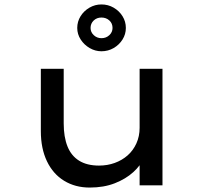

<svg xmlns="http://www.w3.org/2000/svg" viewBox="-20 -835 916 865"><path d="M384 10Q319 10 269 -20.5Q219 -51 191.5 -108.5Q164 -166 164 -244V-525H267V-279Q267 -218 284 -175.5Q301 -133 336.5 -111Q372 -89 426 -89Q464 -89 497 -101Q530 -113 555 -135Q580 -157 594.5 -189Q609 -221 609 -259V-525H712V0H609V-110L627 -122Q614 -90 580.5 -59.5Q547 -29 497.5 -9.5Q448 10 384 10ZM437 -604Q409 -604 384 -618.5Q359 -633 343.5 -657Q328 -681 328 -709Q328 -738 343 -762Q358 -786 383 -800.5Q408 -815 437 -815Q467 -815 492 -800.5Q517 -786 532 -762Q547 -738 547 -709Q547 -681 532 -657Q517 -633 492 -618.5Q467 -604 437 -604ZM437 -663Q458 -663 472.5 -676.5Q487 -690 487 -709Q487 -730 472.5 -743Q458 -756 437 -756Q416 -756 402 -742.5Q388 -729 388 -709Q388 -690 402.5 -676.5Q417 -663 437 -663Z"/></svg>

Font: Lexend Peta
Style: Regular
Weight: 400
Designer: Bonnie Shaver-Troup, Thomas Jockin
Foundry: Lexend
Version: Version 1.007